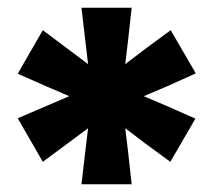

<svg xmlns="http://www.w3.org/2000/svg" viewBox="-20 -790 552 497"><path d="M190.9 -770H320.8L312 -689.9L304.2 -624L356.9 -664.1L421.9 -711.9L486.8 -600.1L413.1 -566.9L352.1 -541L413.1 -515.1L485.8 -482.9L420.9 -371.1L356.9 -418L304.2 -458L312 -393.1L320.8 -313H190.9L200.2 -393.1L208 -458L90.8 -371.1L25.9 -483.9L159.2 -541L99.1 -566.9L25.9 -599.1L90.8 -711.9L208 -624L200.2 -689.9Z"/></svg>

Font: TASA Explorer
Style: Bold
Weight: 700
Designer: Weizhong Zhang
Foundry: Local Remote
Version: Version 1.000;Glyphs 3.1.2 (3151)